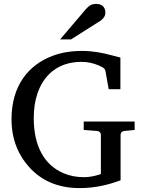

<svg xmlns="http://www.w3.org/2000/svg" viewBox="-20 -947 734 984"><path d="M598 -24V-255C598 -268 606 -275 619 -276L670 -281V-324H409V-281L476 -276C489 -275 497 -268 497 -255V-55C496 -55 493 -54 488 -52C466 -45 439 -39 410 -39C371 -39 336 -46 304 -60C206 -102 153 -200 153 -341C153 -388 159 -429 171 -465C202 -560 275 -630 398 -630C432 -630 461 -622 485 -612L502 -604C511 -600 520 -592 521 -580L537 -490H597V-652L551 -664C505 -676 458 -686 401 -686C345 -686 295 -678 250 -661C124 -614 39 -506 39 -336C39 -229 77 -148 130 -90C187 -27 269 17 388 17C470 17 539 -1 598 -23ZM473 -927C444 -927 434 -914 420 -900L288 -745H344L497 -842C508 -851 520 -863 520 -882C520 -910 503 -927 474 -927Z"/></svg>

Font: Veleka
Style: Regular
Weight: 400
Designer: Stefan Peev, Context Ltd, 2016; SIL International, 1997-2014.
Foundry: Stefan Peev, Context Ltd, 2016
Version: Version 1.000